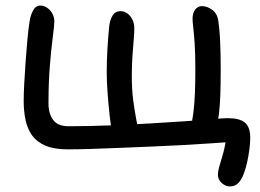

<svg xmlns="http://www.w3.org/2000/svg" viewBox="-20 -524 934 689"><path d="M805 145Q794 145 784 139Q774 133 768 123.5Q762 114 762 104Q762 90 768 70Q774 50 781.5 23.5Q789 -3 791 -33L800 -14Q782 -13 742.5 -10Q703 -7 648.5 -4Q594 -1 533.5 1.5Q473 4 414 6.5Q355 9 305 10.5Q255 12 222 12Q175 12 144 -1Q113 -14 96 -37Q79 -60 72 -92Q65 -124 65 -161Q65 -187 67 -224.5Q69 -262 72 -304Q75 -346 78.5 -383.5Q82 -421 86 -446Q89 -468 98.5 -486Q108 -504 125 -504Q138 -504 150 -495.5Q162 -487 168.5 -474Q175 -461 175 -448Q175 -433 169.5 -391.5Q164 -350 159 -289Q154 -228 154 -152Q154 -117 170.5 -94Q187 -71 226 -71Q299 -71 374 -74Q449 -77 518.5 -81Q588 -85 645.5 -89Q703 -93 743 -96.5Q783 -100 797 -100Q840 -100 859 -84Q878 -68 878 -29Q878 -12 875 11.5Q872 35 867 57.5Q862 80 856 96Q848 119 836 132Q824 145 805 145ZM385 -35Q378 -67 373.5 -108.5Q369 -150 366 -191Q363 -232 363 -264Q363 -306 365.5 -348Q368 -390 372 -431Q375 -454 384.5 -469Q394 -484 412 -484Q426 -484 437.5 -475.5Q449 -467 455.5 -453Q462 -439 462 -422Q462 -407 460 -383Q458 -359 455.5 -326Q453 -293 453 -252Q453 -202 458 -164.5Q463 -127 468.5 -98Q474 -69 479 -44ZM755 -59 663 -61Q670 -88 674 -120Q678 -152 679.5 -191Q681 -230 681 -277Q681 -333 678.5 -368.5Q676 -404 673.5 -425Q671 -446 671 -457Q671 -477 680.5 -489.5Q690 -502 704 -502Q724 -502 742.5 -488Q761 -474 764 -445Q768 -415 769.5 -386Q771 -357 771.5 -329Q772 -301 772 -273Q772 -218 770.5 -180Q769 -142 765.5 -114Q762 -86 755 -59Z"/></svg>

Font: Shantell Sans
Style: Regular
Weight: 400
Designer: Stephen Nixon, Anya Danilova, Shantell Martin
Foundry: Arrow Type
Version: Version 1.008;[ac192a2d6]